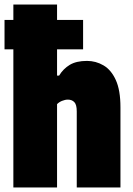

<svg xmlns="http://www.w3.org/2000/svg" viewBox="-20 -828 589 848"><path d="M39 0V-808H232V-494H241Q259 -524 288 -541.5Q317 -559 364 -559Q403.5 -559 437.2 -539.2Q471 -519.5 491.5 -474.5Q512 -429.5 512 -354V0H319V-336Q319 -366 308.2 -377Q297.5 -388 280 -388Q267.5 -388 254 -382.5Q240.5 -377 232 -368V0ZM0 -610V-740H347V-610Z"/></svg>

Font: Encode Sans Condensed Black
Style: Regular
Weight: 900
Width: 3
Designer: Multiple Designers
Foundry: Impallari Type
Version: Version 3.000; ttfautohint (v1.8.3) -l 8 -r 50 -G 200 -x 14 